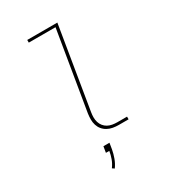

<svg xmlns="http://www.w3.org/2000/svg" viewBox="-226 -848 1052 1182"><g transform="rotate(-30 300.0 -257.5)"><path d="M389 0Q368 0 348 -3.5Q328 -7 310.5 -16.5Q293 -26 280.5 -41Q268 -56 262 -75Q256 -94 256 -114.5Q256 -135 259 -156L352 -716H162V-735H376L280 -153Q277 -135 277 -117.5Q277 -100 282 -83.5Q287 -67 297.5 -54Q308 -41 322.5 -33Q337 -25 354.5 -22Q372 -19 389 -19H458V0ZM233 220 218 210Q235 187 244.5 161Q254 135 258 109H234L241 66H284L277 109Q272 137 261.5 166Q251 195 233 220Z"/></g></svg>

Font: Iosevka SS04 Th Ex Obl
Style: Regular
Weight: 100
Width: 7
Italic angle: -9°
Monospace: yes
Designer: Belleve Invis
Foundry: Belleve Invis
Version: Version 19.0.0; ttfautohint (v1.8.4)